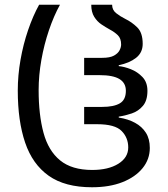

<svg xmlns="http://www.w3.org/2000/svg" viewBox="-20 -780 707 810"><path d="M368 10Q254 10 185.5 -38.5Q117 -87 86 -178.5Q55 -270 55 -398Q55 -462 66.5 -527.5Q78 -593 98.5 -653Q119 -713 145 -760H233Q207 -713 186.5 -652.5Q166 -592 154.5 -527Q143 -462 143 -400Q143 -296 163.5 -220Q184 -144 233.5 -103.5Q283 -63 369 -63Q437 -63 479 -89Q521 -115 521 -158Q521 -199 493 -227.5Q465 -256 390 -256H335V-329H411Q460 -329 485.5 -344Q511 -359 511 -397Q511 -430 484 -446.5Q457 -463 400 -463H335V-536H411Q444 -536 461 -545.5Q478 -555 484.5 -568Q491 -581 491 -592Q491 -618 477 -631.5Q463 -645 444 -655Q426 -665 408 -677Q390 -689 377.5 -709Q365 -729 365 -760H453Q453 -738 470 -724.5Q487 -711 509 -700Q536 -687 559 -664.5Q582 -642 582 -595Q582 -558 554 -536Q526 -514 481 -505V-501Q504 -499 532 -488Q560 -477 581 -455Q602 -433 602 -397Q602 -356 583 -333.5Q564 -311 536 -301.5Q508 -292 481 -288V-284Q520 -278 549.5 -262Q579 -246 595.5 -220Q612 -194 612 -156Q612 -108 581.5 -70.5Q551 -33 496.5 -11.5Q442 10 368 10Z"/></svg>

Font: Noto Sans Georgian
Style: Regular
Weight: 400
Designer: Monotype Design Team, Akaki Razmadze
Foundry: Google LLC
Version: Version 2.002